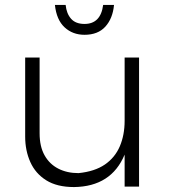

<svg xmlns="http://www.w3.org/2000/svg" viewBox="-20 -756 684 778"><path d="M280 2Q211 2 167.2 -25.5Q123.5 -53 102.8 -99.5Q82 -146 82 -202.5V-523H140.5V-216Q140.5 -162.5 160.5 -126.8Q180.5 -91 216 -72.8Q251.5 -54.5 298 -54.5Q363.5 -61 404.8 -89.2Q446 -117.5 465.5 -163.2Q485 -209 485 -266.5V-523H543.5V0H485V-129.5Q431 0 280 2ZM322.5 -615Q274.5 -615 241.8 -645.2Q209 -675.5 202.5 -736H246Q249.5 -701 268 -680Q286.5 -659 322.5 -659Q388 -659 398 -736H442Q437 -681.5 407 -648.2Q377 -615 322.5 -615Z"/></svg>

Font: Argentum Novus Light
Style: Regular
Weight: 300
Designer: Julieta Ulanovsky (font) & Cristiano Sobral (main changes)
Foundry: Julieta Ulanovsky (font) & Cristiano Sobral (main changes)
Version: Version 3.00;November 27, 2020;FontCreator 13.0.0.2655 64-bi